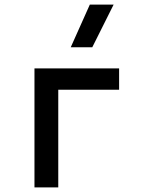

<svg xmlns="http://www.w3.org/2000/svg" viewBox="-20 -815 626 835"><path d="M129.9 0V-517.6H233.4V0ZM160.2 -424.8V-517.6H498V-424.8ZM287.6 -609.4 370.6 -794.9H474.1L381.3 -609.4Z"/></svg>

Font: Cascadia Mono
Style: Regular
Weight: 400
Monospace: yes
Designer: Aaron Bell
Foundry: Saja Typeworks
Version: Version 2404.023